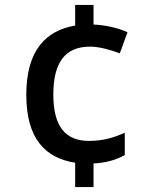

<svg xmlns="http://www.w3.org/2000/svg" viewBox="-20 -744 615 774"><path d="M357 -645V-724H283V-641C165 -621 86 -541 86 -362C86 -184 163 -107 283 -88V10H357V-85C409 -88 447 -99 483 -119V-209C441 -190 397 -176 339 -176C245 -176 195 -232 195 -363C195 -493 243 -556 343 -556C380 -556 426 -543 463 -529L494 -614C459 -630 409 -643 357 -645Z"/></svg>

Font: Noto Sans Georgian Medium
Style: Regular
Weight: 500
Designer: Monotype Design Team, Akaki Razmadze
Foundry: Google LLC
Version: Version 2.005